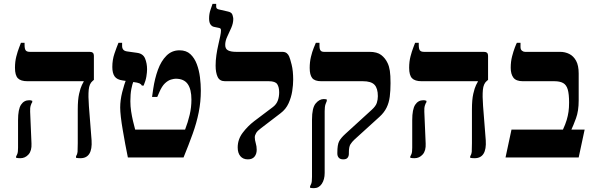

<svg xmlns="http://www.w3.org/2000/svg" viewBox="-20 -820 3094 1000"><path d="M399 4Q393 4 387 3.5Q381 3 376 2V-6Q383 -17 384 -29Q385 -41 385 -75V-250Q385 -301 392 -331.5Q399 -362 406.5 -377Q414 -392 416 -395V-397H123Q88 -397 73 -412.5Q58 -428 58 -467Q58 -499 65 -526Q72 -553 79.5 -572Q87 -591 89 -597H108V-586Q108 -565 114 -557.5Q120 -550 135 -550H447Q469 -550 469 -530V-404L462 -398Q445 -384 442 -352Q439 -320 443 -268L457 -89Q460 -43 445.5 -19.5Q431 4 399 4ZM86 4Q74 4 64 2V-6Q67 -10 70.5 -19Q74 -28 74 -51V-194Q74 -251 89.5 -274.5Q105 -298 132 -298Q136 -298 139.5 -297.5Q143 -297 148 -295V-288Q144 -283 140 -270.5Q136 -258 137 -238L144 -73Q146 -35 128.5 -15.5Q111 4 86 4Z M646 0Q639 -32 632.5 -68.5Q626 -105 619.5 -142Q613 -179 609.5 -210Q606 -241 606 -260Q606 -298 616.5 -340Q627 -382 638 -407L675 -396Q669 -382 664 -356Q659 -330 659 -293Q659 -266 663 -240Q667 -214 672.5 -190.5Q678 -167 684 -145H944Q959 -184 968 -222.5Q977 -261 977 -301Q977 -355 957.5 -382.5Q938 -410 895 -410Q886 -410 870.5 -405.5Q855 -401 839 -386Q823 -371 809 -338L799 -315H772L778 -357Q786 -411 802.5 -456.5Q819 -502 847 -530Q875 -558 915 -558Q950 -558 971.5 -538Q993 -518 1005 -486Q1017 -454 1021.5 -417.5Q1026 -381 1026 -348Q1026 -290 1015 -235Q1004 -180 983.5 -123Q963 -66 936 0ZM719 -374Q715 -382 706 -386Q697 -390 673 -393L619 -401Q589 -405 577 -422Q565 -439 565 -471Q565 -508 576 -540.5Q587 -573 597 -597H616V-580Q616 -569 622 -561.5Q628 -554 643 -552L693 -545Q725 -541 735.5 -515.5Q746 -490 746 -459Q746 -444 742.5 -422Q739 -400 728 -374Z M1271 10Q1246 10 1232 -6.5Q1218 -23 1218 -52Q1218 -94 1244 -128.5Q1270 -163 1304 -189L1402 -263Q1420 -277 1427 -296.5Q1434 -316 1434 -339Q1434 -366 1424 -381.5Q1414 -397 1380 -397H1152Q1124 -397 1113.5 -419.5Q1103 -442 1103 -478Q1103 -505 1107 -533Q1111 -561 1117 -586.5Q1123 -612 1127 -631.5Q1131 -651 1131 -661Q1131 -669 1128 -671.5Q1125 -674 1119 -675L1095 -680Q1084 -682 1076.5 -692.5Q1069 -703 1069 -724Q1069 -748 1076.5 -769.5Q1084 -791 1087 -800H1106V-785Q1106 -774 1119 -771L1167 -760Q1187 -756 1191 -742Q1195 -728 1195 -722Q1195 -699 1184.5 -675Q1174 -651 1163.5 -629Q1153 -607 1153 -586Q1153 -565 1168 -557.5Q1183 -550 1209 -550H1449Q1465 -550 1473.5 -543Q1482 -536 1486 -526Q1491 -515 1499 -483Q1507 -451 1507 -405Q1507 -378 1502 -345.5Q1497 -313 1483 -282Q1469 -251 1441 -230L1339 -152Q1321 -139 1314 -127Q1307 -115 1307 -105Q1307 -91 1312 -74.5Q1317 -58 1317 -40Q1317 -18 1305.5 -4Q1294 10 1271 10Z M1768 10Q1752 10 1744.5 1.5Q1737 -7 1737 -20V-25Q1737 -66 1746 -83.5Q1755 -101 1778 -122L1916 -248Q1937 -267 1942.5 -284Q1948 -301 1948 -319Q1948 -360 1930.5 -378.5Q1913 -397 1870 -397H1653Q1619 -397 1606 -413.5Q1593 -430 1593 -466Q1593 -497 1599.5 -524Q1606 -551 1614 -570.5Q1622 -590 1625 -597H1644V-582Q1644 -564 1649.5 -557Q1655 -550 1667 -550H1904Q1944 -550 1965.5 -533.5Q1987 -517 1999 -491Q2007 -474 2010.5 -451Q2014 -428 2014 -387Q2014 -348 2010 -316.5Q2006 -285 1993.5 -259.5Q1981 -234 1957 -212L1826 -93Q1813 -81 1805 -68Q1797 -55 1797 -25V-19Q1797 -7 1790.5 1.5Q1784 10 1768 10ZM1615 160Q1603 160 1595 158V150Q1597 146 1601 137Q1605 128 1605 101V-197Q1605 -258 1624 -281Q1643 -304 1666 -304Q1674 -304 1682 -302V-294Q1680 -290 1675.5 -277.5Q1671 -265 1671 -241V81Q1671 115 1656 137.5Q1641 160 1615 160Z M2452 4Q2446 4 2440 3.5Q2434 3 2429 2V-6Q2436 -17 2437 -29Q2438 -41 2438 -75V-250Q2438 -301 2445 -331.5Q2452 -362 2459.5 -377Q2467 -392 2469 -395V-397H2176Q2141 -397 2126 -412.5Q2111 -428 2111 -467Q2111 -499 2118 -526Q2125 -553 2132.5 -572Q2140 -591 2142 -597H2161V-586Q2161 -565 2167 -557.5Q2173 -550 2188 -550H2500Q2522 -550 2522 -530V-404L2515 -398Q2498 -384 2495 -352Q2492 -320 2496 -268L2510 -89Q2513 -43 2498.5 -19.5Q2484 4 2452 4ZM2139 4Q2127 4 2117 2V-6Q2120 -10 2123.5 -19Q2127 -28 2127 -51V-194Q2127 -251 2142.5 -274.5Q2158 -298 2185 -298Q2189 -298 2192.5 -297.5Q2196 -297 2201 -295V-288Q2197 -283 2193 -270.5Q2189 -258 2190 -238L2197 -73Q2199 -35 2181.5 -15.5Q2164 4 2139 4Z M2613 0 2644 -145H2912Q2925 -173 2931.5 -195Q2938 -217 2941 -238Q2944 -259 2944 -286Q2944 -330 2937 -354Q2930 -378 2913 -387.5Q2896 -397 2867 -397H2703Q2668 -397 2654 -415.5Q2640 -434 2640 -467Q2640 -499 2647 -526Q2654 -553 2661.5 -572.5Q2669 -592 2672 -597H2691V-575Q2691 -562 2698.5 -556Q2706 -550 2714 -550H2897Q2923 -550 2945 -539Q2967 -528 2980.5 -503.5Q2994 -479 2994 -437V-297Q2994 -242 2980 -204Q2966 -166 2956 -145H3025L2994 0Z"/></svg>

Font: Frank Ruhl Libre SemiBold
Style: Regular
Weight: 600
Designer: Yanek Iontef
Foundry: Fontef
Version: Version 6.003;gftools[0.9.30]